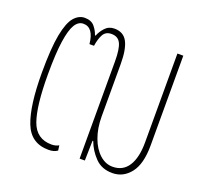

<svg xmlns="http://www.w3.org/2000/svg" viewBox="-104 -671 829 796"><g transform="rotate(20 311.0 -273.0)"><path d="M186 10Q108 10 79.5 -63Q51 -136 51 -281Q51 -390 62.5 -449.5Q74 -509 94.5 -532.5Q115 -556 141 -556Q170 -556 184.5 -538.5Q199 -521 205 -502H208Q215 -521 231 -538.5Q247 -556 272 -556Q312 -556 329 -524Q346 -492 346 -427V-196Q346 -144 361 -103Q376 -62 402 -38.5Q428 -15 459 -15Q505 -15 528.5 -52Q552 -89 552 -156V-548H578V-152Q578 -70 546.5 -30Q515 10 467 10Q420 10 391 -20Q362 -50 348 -88H345L343 0H320V-429Q320 -484 308.5 -507.5Q297 -531 268 -531Q243 -531 232 -512Q221 -493 216 -460H196Q189 -531 144 -531Q122 -531 107.5 -507.5Q93 -484 85 -430Q77 -376 77 -283Q77 -144 100 -79.5Q123 -15 190 -15Q208 -15 222 -23L225 -1Q210 10 186 10Z"/></g></svg>

Font: Noto Sans Thai ExtCond Thin
Style: Regular
Weight: 100
Width: 2
Designer: Monotype Design Team
Foundry: Monotype Imaging Inc.
Version: Version 2.002; ttfautohint (v1.8.4.7-5d5b)